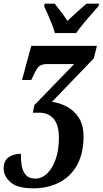

<svg xmlns="http://www.w3.org/2000/svg" viewBox="-55 -786 560 1046"><path d="M126 240Q40 240 2.5 207Q-35 174 -35 132Q-35 90 -8.5 71Q18 52 59 52Q58 84 63 115.5Q68 147 85.5 167Q103 187 138 187Q173 187 202 159Q231 131 248.5 81Q266 31 266 -34Q266 -106 237 -139Q208 -172 159 -172H124L132 -213L349 -437H202Q172 -437 157.5 -424Q143 -411 128 -376L115 -350H65L115 -536H473L456 -468L228 -231Q270 -226 309.5 -205Q349 -184 374.5 -144.5Q400 -105 400 -42Q400 50 365 113Q330 176 268 208Q206 240 126 240ZM244 -606Q238 -628 227.5 -655Q217 -682 205.5 -708Q194 -734 185 -753L189 -766H243Q256 -749 277.5 -721.5Q299 -694 312 -672Q335 -694 366 -722Q397 -750 416 -766H485L482 -753Q466 -734 443.5 -709Q421 -684 399 -657Q377 -630 360 -606Z"/></svg>

Font: Noto Serif ExtraCondensed
Style: Bold Italic
Weight: 700
Width: 2
Italic angle: -12°
Designer: Monotype Design Team
Foundry: Monotype Imaging Inc.
Version: Version 2.013; ttfautohint (v1.8.4.7-5d5b)